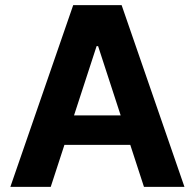

<svg xmlns="http://www.w3.org/2000/svg" viewBox="-20 -727 758 747"><path d="M20.3 0 264.8 -707H453.2L697.6 0H540.1L361.7 -547.4H355.8L177.4 0ZM547 -278V-163.3H169.2V-278Z"/></svg>

Font: Pretendard GOV Variable
Style: Regular
Weight: 400
Designer: Base glyphs from Inter by Rasmus Andersson; Hangul glyphs from Noto Sans CJK(Source Han Sans) by Jang Soo-young and Kang
Foundry: Kil Hyung-jin
Version: Version 1.307;Glyphs 3.2 (3192)